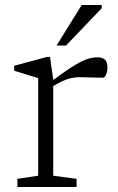

<svg xmlns="http://www.w3.org/2000/svg" viewBox="-20 -752 476 772"><path d="M194 -433V-430.5Q248.5 -470.5 280.8 -490Q313 -509.5 333.5 -515.5Q354 -521.5 373 -521.5Q412 -521.5 412 -482.5Q412 -464.5 406.5 -452Q401 -439.5 394 -439.5Q369.5 -439.5 346 -440.5Q322.5 -441.5 300.5 -441.5Q279 -441.5 256.5 -435.5Q234 -429.5 194 -406V-45.5L288 -33V0H50V-33L133.5 -45.5V-438Q124 -441 94.2 -450Q64.5 -459 37 -467.5V-487.5L168.5 -523H181ZM207.5 -569 308.5 -732H389V-719L245.5 -569Z"/></svg>

Font: Newsreader Caption Light
Style: Regular
Weight: 300
Designer: Hugues Gentile
Foundry: Production Type
Version: Version 1.001